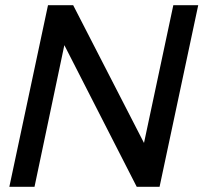

<svg xmlns="http://www.w3.org/2000/svg" viewBox="-20 -720 784 740"><path d="M16 0 165 -700H262L535 -169L648 -700H744L595 0H507L228 -546L113 0Z"/></svg>

Font: Red Hat Display Medium
Style: Italic
Weight: 500
Italic angle: -12°
Designer: Pentagram, MCKL
Foundry: Pentagram, MCKL
Version: Version 1.023; ttfautohint (v1.8.3)